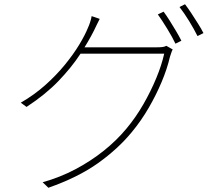

<svg xmlns="http://www.w3.org/2000/svg" viewBox="-20 -836 1040 905"><path d="M751 -781Q764 -764 779 -740Q794 -716 809 -691Q824 -666 835 -644L807 -630Q793 -660 768.5 -700Q744 -740 724 -768ZM852 -816Q866 -798 882 -773.5Q898 -749 913.5 -724.5Q929 -700 939 -680L911 -666Q894 -700 871 -737.5Q848 -775 826 -803ZM794 -603Q790 -596 786.5 -584.5Q783 -573 781 -568Q768 -512 742 -450Q716 -388 680.5 -327Q645 -266 601 -213Q536 -134 442 -67Q348 0 208 49L181 23Q263 0 335 -38Q407 -76 468.5 -125Q530 -174 577 -231Q621 -284 656 -345Q691 -406 716.5 -467.5Q742 -529 754 -583H350L368 -613Q379 -613 415 -613Q451 -613 498.5 -613Q546 -613 593.5 -613Q641 -613 676 -613Q711 -613 720 -613Q737 -613 747 -614.5Q757 -616 764 -620ZM450 -747Q443 -734 436 -719Q429 -704 423 -692Q398 -642 357.5 -580Q317 -518 255.5 -454Q194 -390 105 -332L78 -352Q142 -389 194 -435.5Q246 -482 286 -531Q326 -580 353.5 -625.5Q381 -671 395 -706Q399 -714 404.5 -730.5Q410 -747 412 -760Z"/></svg>

Font: Noto Sans JP Thin Thin
Style: Regular
Weight: 250
Version: Version 2.004-H2;hotconv 1.0.118;makeotfexe 2.5.65603